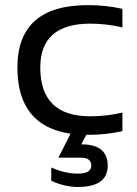

<svg xmlns="http://www.w3.org/2000/svg" viewBox="-20 -533 540 759"><path d="M258.8 -4.4Q48.8 -35.2 48.8 -266.1Q48.8 -512.7 327.1 -512.7Q400.4 -512.7 463.9 -498V-424.8Q400.4 -439.5 336.9 -439.5Q139.2 -439.5 139.2 -266.1Q139.2 -73.2 336.9 -73.2Q400.4 -73.2 463.9 -87.9V-14.6Q400.4 0 327.1 0H321.3L301.3 37.6Q405.8 37.6 405.8 121.6Q405.8 206.1 288.1 206.1Q235.4 206.1 182.6 181.6V128.9Q235.4 153.3 288.1 153.3Q340.8 153.3 340.8 121.6Q340.8 90.3 300.3 90.3H210.9Z"/></svg>

Font: Sansation
Style: Regular
Weight: 400
Designer: Bernd Montag
Version: Version 1.301